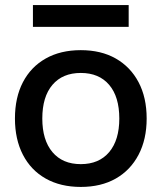

<svg xmlns="http://www.w3.org/2000/svg" viewBox="-20 -728 638 758"><path d="M299 10Q219 10 160.5 -23Q102 -56 70.5 -117Q39 -178 39 -260Q39 -343 70.5 -403.5Q102 -464 160.5 -497Q219 -530 299 -530Q379 -530 437 -497Q495 -464 527 -403.5Q559 -343 559 -260Q559 -178 527 -117Q495 -56 437 -23Q379 10 299 10ZM299 -80Q371 -80 411 -127.5Q451 -175 451 -260Q451 -346 411 -393Q371 -440 299 -440Q227 -440 187 -393Q147 -346 147 -260Q147 -175 187 -127.5Q227 -80 299 -80ZM110 -622V-708H488V-622Z"/></svg>

Font: M PLUS 2 Medium
Style: Regular
Weight: 500
Designer: Coji Morishita
Foundry: UNDERFOREST DESIGN
Version: Version 1.001